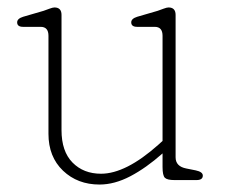

<svg xmlns="http://www.w3.org/2000/svg" viewBox="-20 -483 606 515"><path d="M110 -124V-387Q110 -411 89 -411H42Q26 -411 26 -423Q26 -433 42 -438L97 -454Q104.5 -456.5 113 -459.8Q121.5 -463 126 -463Q145 -463 145 -443V-134Q145 -77 174.5 -47Q204 -17 251 -17Q317.5 -17 405 -95L416 -105V-387Q416 -411 395 -411H348Q332 -411 332 -423Q332 -433 348 -438L403 -454Q410.5 -456.5 419 -459.8Q427.5 -463 432 -463Q451 -463 451 -443V-61Q451 -36.5 480 -31L505 -26Q524 -22 524 -12Q524 0 507 0H448Q428.5 0 422.2 -6.2Q416 -12.5 416 -35V-71.5Q372 -32.5 329.5 -10.2Q287 12 247 12Q188 12 149 -25.2Q110 -62.5 110 -124Z"/></svg>

Font: Fraunces 9pt S100 Thin
Style: Regular
Weight: 100
Version: Version 1.000; ttfautohint (v1.8.3)